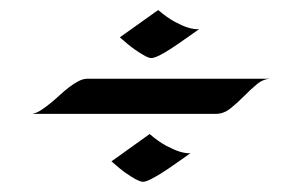

<svg xmlns="http://www.w3.org/2000/svg" viewBox="-20 -455 609 381"><path d="M518.1 -298.8Q502.9 -298.8 489.7 -287.8Q476.6 -276.9 463.9 -263.9Q451.2 -251 437.5 -240Q423.8 -229 408.2 -229H43.9Q52.2 -230.5 61.3 -236.3Q70.3 -242.2 79.6 -249.8Q88.9 -257.3 98.4 -266.1Q107.9 -274.9 117.2 -282Q126.5 -289.1 135.7 -293.9Q145 -298.8 153.8 -298.8ZM375 -397Q359.4 -386.2 345 -376Q330.6 -365.7 318.1 -357.7Q305.7 -349.6 295.7 -344.7Q285.6 -339.8 279.8 -339.8Q275.4 -339.8 266.6 -344.7Q259.3 -348.6 247.3 -356.9Q235.4 -365.2 217.8 -380.9L293.9 -435.1Q312.5 -419.4 327.1 -411.6Q341.8 -403.8 352.5 -400.4Q365.2 -396.5 375 -397ZM357.9 -150.9Q342.3 -140.1 327.9 -129.9Q313.5 -119.6 301 -111.8Q288.6 -104 278.8 -99.1Q269 -94.2 263.2 -94.2Q258.3 -94.7 249.5 -99.1Q242.2 -103 230.5 -111.1Q218.8 -119.1 201.2 -134.8L276.9 -189Q295.4 -173.3 310.3 -165.5Q325.2 -157.7 335.9 -154.3Q348.6 -150.4 357.9 -150.9Z"/></svg>

Font: Quintessential
Style: Regular
Weight: 400
Designer: Astigmatic (AOETI)
Foundry: Astigmatic (AOETI)
Version: Version 1.000